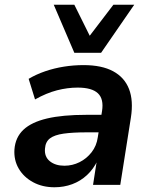

<svg xmlns="http://www.w3.org/2000/svg" viewBox="-20 -781 640 811"><path d="M210 10Q159 10 119.5 -11.5Q80 -33 59 -69Q38 -105 41 -150Q45 -201 79 -233Q113 -265 178.5 -280.5Q244 -296 345 -296H423L412 -222H347Q287 -222 248.5 -216.5Q210 -211 191 -196.5Q172 -182 170 -153Q167 -119 190.5 -100Q214 -81 252 -81Q286 -81 316 -96Q346 -111 367 -138Q388 -165 393 -201L411 -312Q419 -363 393.5 -387Q368 -411 308 -411Q265 -411 220.5 -399.5Q176 -388 128 -361L101 -448Q133 -467 171 -480Q209 -493 250 -499.5Q291 -506 333 -506Q410 -506 458 -480Q506 -454 525 -405Q544 -356 533 -285L488 0H373L389 -103H392Q375 -67 347.5 -41.5Q320 -16 285 -3Q250 10 210 10ZM294 -558 207 -761H294L359 -630L459 -761H547L407 -558Z"/></svg>

Font: Nunito Sans 9pt
Style: Bold Italic
Weight: 700
Italic angle: -9°
Version: Version 3.101;gftools[0.9.27]